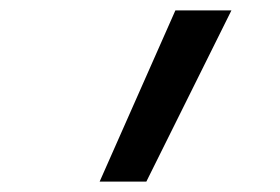

<svg xmlns="http://www.w3.org/2000/svg" viewBox="-20 -792 540 370"><path d="M172 -442 318 -772H426L262 -442Z"/></svg>

Font: Iosevka Medium
Style: Italic
Weight: 500
Italic angle: -9°
Monospace: yes
Designer: Belleve Invis
Foundry: Belleve Invis
Version: Version 32.5.0; ttfautohint (v1.8.4)